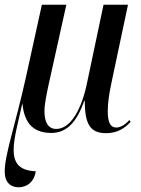

<svg xmlns="http://www.w3.org/2000/svg" viewBox="-30 -556 598 816"><path d="M49 240C84 240 115 218 122 172C56 169 28 141 28 81C28 32 46 -32 65 -117C72 -50 97 9 188 9C250 9 295 -32 328 -128H330C331 -32 350 10 421 10C470 10 501 -12 525 -38L520 -46C501 -25 482 -14 464 -14C439 -14 428 -36 428 -83C428 -117 433 -153 443 -201L514 -536H410L340 -204C318 -96 272 -8 209 -8C175 -8 159 -36 159 -83C159 -114 168 -156 177 -198L252 -536H148L80 -227C35 -24 -10 101 -10 173C-10 220 16 240 49 240Z"/></svg>

Font: Noto Serif Display Condensed Medium
Style: Italic
Weight: 500
Width: 3
Italic angle: -12°
Designer: Monotype Design Team
Foundry: Monotype Imaging Inc.
Version: Version 2.009